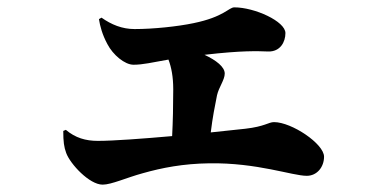

<svg xmlns="http://www.w3.org/2000/svg" viewBox="-20 -525 1040 522"><path d="M152 -169C152 -140 154 -125 160 -109C171 -79 223 -23 259 -23C283 -23 324 -42 368 -54C421 -69 478 -80 549 -81C679 -83 775 -47 814 -47C842 -47 861 -71 861 -99C861 -134 773 -193 725 -193C710 -193 700 -181 647 -175L553 -165C558 -206 564 -236 570 -266C575 -288 591 -308 591 -325C591 -343 568 -361 536 -376C639 -388 680 -386 709 -385C742 -384 756 -411 756 -435C756 -467 672 -505 617 -505C602 -505 589 -479 506 -462C463 -453 397 -446 346 -446C312 -446 283 -458 256 -477L249 -473C252 -454 258 -431 272 -405C287 -376 319 -349 343 -349C368 -349 393 -355 438 -363C446 -342 451 -316 451 -282C451 -237 450 -194 448 -155C369 -148 288 -142 246 -142C213 -142 185 -150 159 -172Z"/></svg>

Font: Source Han Serif KR Heavy
Style: Regular
Weight: 900
Designer: Ryoko NISHIZUKA 西塚涼子 (kana & ideographs); Frank Grießhammer (Latin, Greek & Cyrillic); Wenlong ZHANG 张文龙 (bopomofo); San
Foundry: Adobe
Version: Version 2.001;hotconv 1.1.0;makeotfexe 2.6.0